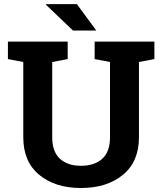

<svg xmlns="http://www.w3.org/2000/svg" viewBox="-20 -916 795 946"><path d="M19 0ZM313.5 -710.9V-625L237.3 -610.4V-239.3Q237.3 -168.9 275.1 -134Q313 -99.1 378.9 -99.1Q445.8 -99.1 483.9 -133.8Q522 -168.5 522 -239.3V-610.4L446.3 -625V-710.9H740.7V-625L664.6 -610.4V-239.3Q664.6 -119.6 585.7 -54.7Q506.8 10.3 378.9 10.3Q251.5 10.3 173.1 -54.7Q94.7 -119.6 94.7 -239.3V-610.4L19 -625V-710.9H94.7H237.3ZM454.6 -765.6H339.4L206.5 -892.6L207.5 -895.5H358.9Z"/></svg>

Font: TypoPRO Roboto Slab
Style: Bold
Weight: 700
Designer: Google
Version: Version 1.100263; 2013; ttfautohint (v0.94.20-1c74) -l 8 -r 